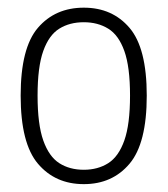

<svg xmlns="http://www.w3.org/2000/svg" viewBox="-20 -766 426 488"><path d="M193 -298Q120.5 -298 76.5 -349.8Q32.5 -401.5 32.5 -523Q32.5 -644.5 76.5 -695.5Q120.5 -746.5 193 -746.5Q265.5 -746.5 309.2 -695.2Q353 -644 353 -523Q353 -401.5 309.2 -349.8Q265.5 -298 193 -298ZM193 -334.5Q228.5 -334.5 255 -351.2Q281.5 -368 296 -409Q310.5 -450 310.5 -523Q310.5 -596 296 -636.5Q281.5 -677 255 -693.2Q228.5 -709.5 193 -709.5Q157 -709.5 130.8 -693.2Q104.5 -677 90 -636.5Q75.5 -596 75.5 -523Q75.5 -450 90 -409Q104.5 -368 130.8 -351.2Q157 -334.5 193 -334.5Z"/></svg>

Font: Encode Sans Cnd XLt
Style: Regular
Weight: 200
Width: 3
Designer: Multiple Designers
Foundry: Impallari Type
Version: Version 3.002; ttfautohint (v1.8.3) -l 8 -r 50 -G 200 -x 14 